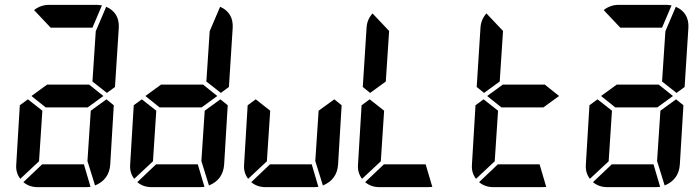

<svg xmlns="http://www.w3.org/2000/svg" viewBox="-20 -770 2853 790"><path d="M360.4 -656.2H188.5L120.1 -728.5Q147.5 -750 181.6 -750H380.9L399.4 -748ZM374 -641.6 417 -742.2Q471.7 -717.8 468.8 -656.2L453.1 -412.1L419.9 -387.7L360.4 -434.6ZM353.5 -314.5 418 -361.3 448.2 -336.9 433.6 -93.8Q429.7 -31.2 371.1 -6.8L339.8 -107.4ZM153.3 -93.8H325.2L352.5 -1L334 0H134.8Q100.6 0 76.2 -20.5ZM140.6 -106.4 63.5 -34.2Q43.9 -59.6 46.9 -93.8L61.5 -336.9L94.7 -361.3L154.3 -314.5ZM109.4 -375 173.8 -421.9H346.7L405.3 -375L340.8 -328.1H168Z M842.8 -641.6 885.7 -742.2Q940.4 -717.8 937.5 -656.2L921.9 -412.1L888.7 -387.7L829.1 -434.6ZM822.3 -314.5 886.7 -361.3 917 -336.9 902.3 -93.8Q898.4 -31.2 839.8 -6.8L808.6 -107.4ZM622.1 -93.8H793.9L821.3 -1L802.7 0H603.5Q569.3 0 544.9 -20.5ZM609.4 -106.4 532.2 -34.2Q512.7 -59.6 515.6 -93.8L530.3 -336.9L563.5 -361.3L623 -314.5ZM578.1 -375 642.6 -421.9H815.4L874 -375L809.6 -328.1H636.7Z M1291 -314.5 1355.5 -361.3 1385.7 -336.9 1371.1 -93.8Q1367.2 -31.2 1308.6 -6.8L1277.3 -107.4ZM1090.8 -93.8H1262.7L1290 -1L1271.5 0H1072.3Q1038.1 0 1013.7 -20.5ZM1078.1 -106.4 1001 -34.2Q981.4 -59.6 984.4 -93.8L999 -336.9L1032.2 -361.3L1091.8 -314.5Z M1559.6 -93.8H1731.4L1758.8 -1L1740.2 0H1541Q1506.8 0 1482.4 -20.5ZM1546.9 -106.4 1469.7 -34.2Q1450.2 -59.6 1453.1 -93.8L1467.8 -336.9L1501 -361.3L1560.5 -314.5ZM1567.4 -434.6 1502.9 -387.7 1472.7 -412.1 1488.3 -656.2Q1490.2 -689.5 1512.7 -714.8L1581.1 -642.6Z M2028.3 -93.8H2200.2L2227.5 -1L2209 0H2009.8Q1975.6 0 1951.2 -20.5ZM2015.6 -106.4 1938.5 -34.2Q1918.9 -59.6 1921.9 -93.8L1936.5 -336.9L1969.7 -361.3L2029.3 -314.5ZM2036.1 -434.6 1971.7 -387.7 1941.4 -412.1 1957 -656.2Q1959 -689.5 1981.4 -714.8L2049.8 -642.6ZM1984.4 -375 2048.8 -421.9H2221.7L2280.3 -375L2215.8 -328.1H2043Z M2704.1 -656.2H2532.2L2463.9 -728.5Q2491.2 -750 2525.4 -750H2724.6L2743.2 -748ZM2717.8 -641.6 2760.7 -742.2Q2815.4 -717.8 2812.5 -656.2L2796.9 -412.1L2763.7 -387.7L2704.1 -434.6ZM2697.3 -314.5 2761.7 -361.3 2792 -336.9 2777.3 -93.8Q2773.4 -31.2 2714.8 -6.8L2683.6 -107.4ZM2497.1 -93.8H2668.9L2696.3 -1L2677.7 0H2478.5Q2444.3 0 2419.9 -20.5ZM2484.4 -106.4 2407.2 -34.2Q2387.7 -59.6 2390.6 -93.8L2405.3 -336.9L2438.5 -361.3L2498 -314.5ZM2453.1 -375 2517.6 -421.9H2690.4L2749 -375L2684.6 -328.1H2511.7Z"/></svg>

Font: 7-Segment
Style: Regular
Weight: 400
Designer: Jan Bobrowski
Version: Version 3.0